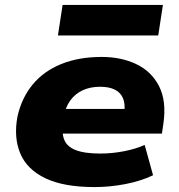

<svg xmlns="http://www.w3.org/2000/svg" viewBox="-20 -748 726 779"><path d="M364 11Q238 11 163.5 -25Q89 -61 62 -126Q35 -191 51 -276Q68 -351 112.5 -405Q157 -459 228 -488Q299 -517 393 -517Q472 -517 533.5 -487.5Q595 -458 625.5 -398Q656 -338 643 -247L637 -206H201L217 -306H500L484 -289Q489 -326 479 -349.5Q469 -373 445.5 -384.5Q422 -396 386 -396Q346 -396 315 -381.5Q284 -367 264.5 -339.5Q245 -312 238 -272L236 -260Q229 -214 239.5 -184Q250 -154 286 -139.5Q322 -125 387 -125Q435 -125 483.5 -134.5Q532 -144 567 -160L601 -37Q551 -13 488 -1Q425 11 364 11ZM215 -604 234 -728H641L622 -604Z"/></svg>

Font: Nunito Sans 7pt SemiExpanded Black
Style: Italic
Weight: 900
Width: 6
Italic angle: -9°
Designer: Vernon Adams
Foundry: Vernon Adams
Version: Version 3.101;gftools[0.9.27]